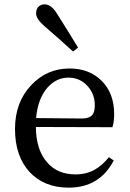

<svg xmlns="http://www.w3.org/2000/svg" viewBox="-20 -849 596 883"><path d="M296 14Q184 14 117 -57Q49 -130 49 -256Q49 -379 124 -458Q196 -534 300 -534Q390 -534 447 -478Q505 -420 505 -325Q505 -288 497 -264L145 -265Q146 -159 197 -102Q244 -47 327 -47Q378 -47 416 -69Q449 -87 481 -126L503 -111Q438 14 296 14ZM357 -304Q391 -304 405 -321Q416 -335 416 -365Q416 -417 382 -454Q347 -492 295 -492Q240 -492 200 -448Q154 -397 146 -306ZM316 -612Q254 -669 184 -729Q146 -762 146 -788Q146 -808 158 -819Q169 -829 185 -829Q217 -829 244 -783Q293 -706 339 -630Z"/></svg>

Font: GenRyuMin TW M
Style: Regular
Weight: 500
Version: Version 1.501;PS 1;hotconv 16.6.51;makeotf.lib2.5.65220